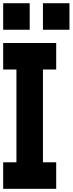

<svg xmlns="http://www.w3.org/2000/svg" viewBox="-20 -1187 457 1207"><path d="M0 -166.7H83.3V-750H0V-916.7H333.3V-750H250V-166.7H333.3V0H0ZM0 -1000V-1166.7H166.7V-1000ZM250 -1000V-1166.7H416.7V-1000Z"/></svg>

Font: Galmuri11 Bold
Style: Regular
Weight: 700
Designer: Lee Minseo (quiple)
Version: Version 2.397;hotconv 1.1.1;makeotfexe 2.6.0 DEVELOPMENT